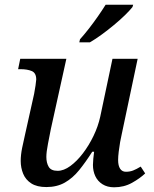

<svg xmlns="http://www.w3.org/2000/svg" viewBox="-20 -786 653 816"><path d="M465 10Q436 10 415.5 -3Q395 -16 385 -37.5Q375 -59 375 -85Q375 -96 376.5 -111.5Q378 -127 380 -141H372Q344 -97 316.5 -63Q289 -29 255.5 -10Q222 9 177 9Q137 9 113 -6.5Q89 -22 78.5 -47.5Q68 -73 68 -102Q68 -127 74 -157Q80 -187 86 -212L125 -387Q128 -402 131 -422.5Q134 -443 134 -448Q134 -476 115 -484Q96 -492 67 -492H57L66 -536H262L196 -237Q191 -211 184 -175.5Q177 -140 177 -119Q177 -94 187 -77Q197 -60 225 -60Q251 -60 279 -80.5Q307 -101 332.5 -134.5Q358 -168 377.5 -208.5Q397 -249 406 -290L458 -536H565L497 -214Q494 -202 490.5 -182Q487 -162 484.5 -141Q482 -120 482 -106Q482 -82 490.5 -69Q499 -56 515 -56Q532 -56 546 -61.5Q560 -67 578 -78L597 -49Q575 -28 541 -9Q507 10 465 10ZM320 -619Q338 -639 357.5 -664Q377 -689 395.5 -715.5Q414 -742 429 -766H546L543 -756Q531 -741 510.5 -721Q490 -701 464 -679.5Q438 -658 412 -639Q386 -620 362 -606H317Z"/></svg>

Font: ET Text
Style: Italic
Weight: 470
Italic angle: -12°
Designer: Monotype Design Team
Foundry: Monotype Imaging Inc.
Version: Version 2.009